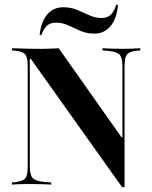

<svg xmlns="http://www.w3.org/2000/svg" viewBox="-20 -773 637 804"><path d="M491.1 10.5 108.9 -526.6H104.8V-201.6H96V-492.7Q96 -518.5 91.9 -532.3Q87.9 -546 77.4 -552Q66.9 -558.1 45.2 -560.5L29.8 -562.1V-571Q41.9 -571 59.7 -570.2Q77.4 -569.4 99.6 -569Q121.8 -568.5 146 -568.5H158.9Q178.2 -568.5 195.2 -569.4Q212.1 -570.2 225.8 -571L488.7 -198.4H492.7V-492.7Q492.7 -529 482.3 -542.3Q471.8 -555.6 435.5 -559.7L408.9 -562.1V-571Q422.6 -570.2 445.6 -569.4Q468.5 -568.5 496.8 -568.5Q512.1 -568.5 525.4 -569Q538.7 -569.4 549.6 -570.2Q560.5 -571 567.7 -571V-562.1L551.6 -560.5Q531.5 -558.1 520.6 -552Q509.7 -546 505.6 -532.3Q501.6 -518.5 501.6 -492.7V10.5ZM104.8 -78.2Q104.8 -41.9 115.7 -28.6Q126.6 -15.3 163.7 -11.3L194.4 -8.9V0Q184.7 -0.8 170.2 -1.2Q155.6 -1.6 138.3 -2Q121 -2.4 100.8 -2.4Q86.3 -2.4 72.6 -2Q58.9 -1.6 48 -1.2Q37.1 -0.8 29.8 0V-8.9L46 -10.5Q66.9 -13.7 77.4 -19.4Q87.9 -25 91.9 -38.7Q96 -52.4 96 -78.2V-201.6H104.8ZM375 -632.3Q343.5 -632.3 317.3 -643.5Q291.1 -654.8 266.5 -666.5Q241.9 -678.2 214.5 -678.2Q191.1 -678.2 177 -665.7Q162.9 -653.2 153.2 -625.8L146 -627.4Q152.4 -683.1 178.2 -712.9Q204 -742.7 245.2 -742.7Q276.6 -742.7 303.2 -731.5Q329.8 -720.2 354.4 -708.9Q379 -697.6 405.6 -697.6Q429 -697.6 443.1 -710.5Q457.3 -723.4 466.9 -753.2L474.2 -751.6Q468.5 -693.5 442.3 -662.9Q416.1 -632.3 375 -632.3Z"/></svg>

Font: Playfair 144pt SemiCondensed
Style: Bold
Weight: 700
Width: 4
Designer: Claus Eggers Sørensen
Foundry: Claus Eggers Sørensen
Version: Version 2.203